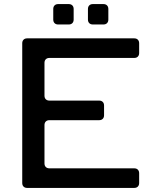

<svg xmlns="http://www.w3.org/2000/svg" viewBox="-20 -921 756 941"><path d="M662 -709V-661Q662 -650 655.5 -643.5Q649 -637 638 -637H222Q211 -637 204.5 -630.5Q198 -624 198 -613V-452Q198 -441 204.5 -434.5Q211 -428 222 -428H466Q477 -428 483.5 -421.5Q490 -415 490 -404V-356Q490 -345 483.5 -338.5Q477 -332 466 -332H222Q211 -332 204.5 -325.5Q198 -319 198 -308V-120Q198 -109 204.5 -102.5Q211 -96 222 -96H638Q649 -96 655.5 -89.5Q662 -83 662 -72V-24Q662 -13 655.5 -6.5Q649 0 638 0H113Q102 0 95.5 -6.5Q89 -13 89 -24V-709Q89 -720 95.5 -726.5Q102 -733 113 -733H638Q649 -733 655.5 -726.5Q662 -720 662 -709ZM317 -801H265Q254 -801 247.5 -807.5Q241 -814 241 -825V-877Q241 -888 247.5 -894.5Q254 -901 265 -901H317Q328 -901 334.5 -894.5Q341 -888 341 -877V-825Q341 -814 334.5 -807.5Q328 -801 317 -801ZM487 -801H435Q424 -801 417.5 -807.5Q411 -814 411 -825V-877Q411 -888 417.5 -894.5Q424 -901 435 -901H487Q498 -901 504.5 -894.5Q511 -888 511 -877V-825Q511 -814 504.5 -807.5Q498 -801 487 -801Z"/></svg>

Font: Shippori Gochic B2 Bold
Style: Regular
Weight: 700
Designer: FONTDASU
Foundry: FONTDASU / Google Inc. / but / Adobe
Version: Version 1.130